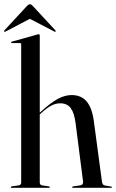

<svg xmlns="http://www.w3.org/2000/svg" viewBox="-33 -900 557 920"><path d="M157.5 -730.5V-26Q157.5 -20 160.2 -16.5Q163 -13 169.5 -11.5L201 -7Q206 -6 206 -3Q206 0 202 0H22Q21 0 19.8 -1Q18.5 -2 18.5 -3Q18.5 -4 20.2 -5.5Q22 -7 25.5 -7.5L56.5 -11.5Q63 -13 65.8 -16.5Q68.5 -20 68.5 -25.5V-688Q68.5 -690.5 67.2 -692Q66 -693.5 62.5 -693.5H23.5Q22 -693.5 21 -694.5Q20 -695.5 20 -697Q20 -698.5 21 -699.2Q22 -700 24 -700.5L143.5 -734Q147.5 -735.5 149.2 -735.8Q151 -736 152.5 -736Q155 -736 156.2 -734.2Q157.5 -732.5 157.5 -730.5ZM150 -345 146 -349.5 163 -365Q210.5 -408.5 244.5 -426.5Q278.5 -444.5 310 -444.5Q356 -444.5 382 -414Q408 -383.5 416.5 -320.5L455.5 -30Q456.5 -22 460.2 -16.8Q464 -11.5 472.5 -10.5L499.5 -6Q501.5 -6 502.5 -5Q503.5 -4 503.5 -3Q503.5 -2 502.5 -1Q501.5 0 499.5 0H317Q312.5 0 312.5 -3Q312.5 -5.5 318 -7L350.5 -11.5Q359.5 -13 362.8 -18Q366 -23 365 -30L329 -311.5Q322.5 -360 305.5 -382.5Q288.5 -405 255.5 -405Q234 -405 212.8 -394Q191.5 -383 166.5 -360ZM129.5 -820H90.5L226 -749.5Q231 -746.5 233 -748Q234 -749 234 -751Q234 -753 232 -755L126 -869.5Q121.5 -874.5 118.2 -877Q115 -879.5 110 -879.5Q105.5 -879.5 102.2 -877Q99 -874.5 94.5 -869.5L-11.5 -755Q-13.5 -753 -13.2 -751Q-13 -749 -12.5 -748Q-10.5 -746.5 -5 -749.5Z"/></svg>

Font: Fraunces 120pt
Style: Regular
Weight: 400
Version: Version 1.000;[b76b70a41]